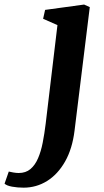

<svg xmlns="http://www.w3.org/2000/svg" viewBox="-140 -588 470 864"><path d="M195.5 -0.5Q185.5 81.5 152.8 139Q120 196.5 71.8 226.5Q23.5 256.5 -34 256.5Q-61.5 256.5 -85.8 252Q-110 247.5 -119.5 238.5L-100.5 184Q-93.5 186 -80 188.2Q-66.5 190.5 -56 190.5Q-24 190.5 -3 172.8Q18 155 31.2 124.2Q44.5 93.5 52.2 53.8Q60 14 65.5 -31L118.5 -475L54 -503.5L63 -543.5L238.5 -567.5L264 -556Z"/></svg>

Font: Merriweather Light 18pt
Style: Bold Italic
Weight: 700
Italic angle: -7.8°
Version: Version 2.101